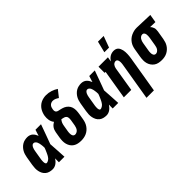

<svg xmlns="http://www.w3.org/2000/svg" viewBox="-4 -1533 2524 2524"><g transform="rotate(-45 1258.0 -271.5)"><path d="M176 8Q148 8 121.5 1Q95 -6 74.5 -22.5Q54 -39 41.5 -62.5Q29 -86 23.5 -113Q18 -140 19 -168Q20 -196 25 -225L45 -345Q49 -368 56 -391Q63 -414 75 -435Q87 -456 104.5 -474.5Q122 -493 143.5 -505.5Q165 -518 189 -523Q213 -528 236 -528Q257 -528 277 -521Q297 -514 311.5 -500.5Q326 -487 336.5 -469.5Q347 -452 354 -434Q360 -455 367 -476.5Q374 -498 381 -520H484Q459 -452 435 -384Q411 -316 385 -248Q390 -187 393 -124.5Q396 -62 400 0H297Q297 -18 297 -35.5Q297 -53 298 -71Q287 -55 274 -40.5Q261 -26 245.5 -15Q230 -4 212 2Q194 8 176 8ZM177 -106Q187 -106 197 -110.5Q207 -115 216.5 -121Q226 -127 233 -135.5Q240 -144 246 -153Q252 -162 257 -171.5Q262 -181 266.5 -191Q271 -201 275.5 -210.5Q280 -220 284 -230Q288 -240 292 -249.5Q296 -259 299 -269Q299 -284 298 -298.5Q297 -313 294.5 -327.5Q292 -342 289 -356Q286 -370 279.5 -382.5Q273 -395 262 -404.5Q251 -414 236 -414Q222 -414 211.5 -403Q201 -392 195 -379Q189 -366 185.5 -352.5Q182 -339 180 -326L160 -206Q158 -197 157 -187.5Q156 -178 155.5 -168.5Q155 -159 155 -149.5Q155 -140 156.5 -131.5Q158 -123 162.5 -114.5Q167 -106 177 -106Z M707 8Q677 8 648.5 2Q620 -4 596.5 -19Q573 -34 557.5 -57Q542 -80 534.5 -107.5Q527 -135 527.5 -165Q528 -195 533 -225L547 -308Q550 -325 556 -342Q562 -359 572.5 -374Q583 -389 597 -401Q611 -413 627 -422Q615 -436 607.5 -453Q600 -470 596.5 -488.5Q593 -507 593 -526.5Q593 -546 596 -565Q600 -589 608.5 -612.5Q617 -636 630.5 -657Q644 -678 663.5 -695.5Q683 -713 705.5 -723.5Q728 -734 752 -739Q776 -744 800 -744Q847 -744 890 -730Q933 -716 969 -692L894 -597Q876 -610 854.5 -619.5Q833 -629 809 -629Q795 -629 780 -623Q765 -617 754.5 -605Q744 -593 739 -578.5Q734 -564 732 -550Q729 -534 731.5 -519Q734 -504 745 -495.5Q756 -487 771 -484Q786 -481 800.5 -477.5Q815 -474 829.5 -470Q844 -466 857 -460Q870 -454 881.5 -446Q893 -438 903 -427.5Q913 -417 920.5 -405Q928 -393 932.5 -379Q937 -365 939 -350.5Q941 -336 941 -320.5Q941 -305 939 -289.5Q937 -274 935 -259L921 -175Q917 -151 908.5 -126.5Q900 -102 885 -80Q870 -58 850 -40.5Q830 -23 806 -12Q782 -1 756.5 3.5Q731 8 707 8ZM707 -106Q722 -106 737.5 -114Q753 -122 762.5 -135Q772 -148 777.5 -163.5Q783 -179 786 -194L800 -278Q802 -291 802.5 -304.5Q803 -318 800 -330Q797 -342 788.5 -351Q780 -360 768.5 -365Q757 -370 744.5 -372Q732 -374 719 -377Q711 -368 704.5 -357Q698 -346 693.5 -335Q689 -324 686.5 -312.5Q684 -301 682 -289L668 -206Q666 -195 665.5 -184.5Q665 -174 665 -163.5Q665 -153 667 -143Q669 -133 674 -124.5Q679 -116 687.5 -111Q696 -106 707 -106Z M1176 8Q1148 8 1121.5 1Q1095 -6 1074.5 -22.5Q1054 -39 1041.5 -62.5Q1029 -86 1023.5 -113Q1018 -140 1019 -168Q1020 -196 1025 -225L1045 -345Q1049 -368 1056 -391Q1063 -414 1075 -435Q1087 -456 1104.5 -474.5Q1122 -493 1143.5 -505.5Q1165 -518 1189 -523Q1213 -528 1236 -528Q1257 -528 1277 -521Q1297 -514 1311.5 -500.5Q1326 -487 1336.5 -469.5Q1347 -452 1354 -434Q1360 -455 1367 -476.5Q1374 -498 1381 -520H1484Q1459 -452 1435 -384Q1411 -316 1385 -248Q1390 -187 1393 -124.5Q1396 -62 1400 0H1297Q1297 -18 1297 -35.5Q1297 -53 1298 -71Q1287 -55 1274 -40.5Q1261 -26 1245.5 -15Q1230 -4 1212 2Q1194 8 1176 8ZM1177 -106Q1187 -106 1197 -110.5Q1207 -115 1216.5 -121Q1226 -127 1233 -135.5Q1240 -144 1246 -153Q1252 -162 1257 -171.5Q1262 -181 1266.5 -191Q1271 -201 1275.5 -210.5Q1280 -220 1284 -230Q1288 -240 1292 -249.5Q1296 -259 1299 -269Q1299 -284 1298 -298.5Q1297 -313 1294.5 -327.5Q1292 -342 1289 -356Q1286 -370 1279.5 -382.5Q1273 -395 1262 -404.5Q1251 -414 1236 -414Q1222 -414 1211.5 -403Q1201 -392 1195 -379Q1189 -366 1185.5 -352.5Q1182 -339 1180 -326L1160 -206Q1158 -197 1157 -187.5Q1156 -178 1155.5 -168.5Q1155 -159 1155 -149.5Q1155 -140 1156.5 -131.5Q1158 -123 1162.5 -114.5Q1167 -106 1177 -106Z M1710 215 1798 -314Q1799 -324 1800.5 -334.5Q1802 -345 1801.5 -355.5Q1801 -366 1799.5 -375.5Q1798 -385 1794 -394Q1790 -403 1782 -408.5Q1774 -414 1764 -414Q1751 -414 1738.5 -407.5Q1726 -401 1718 -390.5Q1710 -380 1705 -367Q1700 -354 1698 -342L1642 0H1504L1571 -406H1553V-520H1728L1717 -455Q1728 -471 1741 -485Q1754 -499 1770.5 -509Q1787 -519 1804.5 -523.5Q1822 -528 1840 -528Q1859 -528 1876 -522.5Q1893 -517 1905 -504.5Q1917 -492 1924 -475.5Q1931 -459 1935 -442Q1939 -425 1940 -406.5Q1941 -388 1940.5 -369.5Q1940 -351 1938 -332.5Q1936 -314 1933 -295L1848 215ZM1742 -600 1781 -758H1887L1829 -600Z M2206 8Q2176 8 2147.5 2Q2119 -4 2096.5 -19.5Q2074 -35 2058 -58Q2042 -81 2034.5 -108Q2027 -135 2027.5 -165Q2028 -195 2033 -225L2053 -345Q2057 -369 2065.5 -393Q2074 -417 2089 -438.5Q2104 -460 2124 -477Q2144 -494 2168 -505Q2192 -516 2216.5 -522Q2241 -528 2265 -528H2281L2516 -520L2497 -406L2400 -409Q2411 -399 2419 -386Q2427 -373 2431.5 -358.5Q2436 -344 2435.5 -328Q2435 -312 2433 -295L2413 -175Q2409 -151 2401 -127Q2393 -103 2379.5 -81.5Q2366 -60 2346 -42Q2326 -24 2303 -12.5Q2280 -1 2255 3.5Q2230 8 2206 8ZM2207 -106Q2222 -106 2235.5 -115Q2249 -124 2258 -137Q2267 -150 2271 -164.5Q2275 -179 2278 -194L2298 -314Q2300 -329 2301 -344.5Q2302 -360 2299.5 -374.5Q2297 -389 2288.5 -401Q2280 -413 2265 -414H2258Q2243 -414 2229.5 -404.5Q2216 -395 2208 -382Q2200 -369 2195 -354.5Q2190 -340 2188 -326L2168 -206Q2166 -195 2165.5 -184.5Q2165 -174 2165 -163.5Q2165 -153 2167 -143Q2169 -133 2174 -124.5Q2179 -116 2187.5 -111Q2196 -106 2207 -106Z"/></g></svg>

Font: Iosevka Curly Slab Heavy
Style: Italic
Weight: 900
Italic angle: -9°
Monospace: yes
Designer: Belleve Invis
Foundry: Belleve Invis
Version: Version 22.1.2; ttfautohint (v1.8.4)